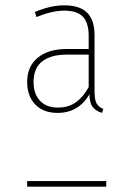

<svg xmlns="http://www.w3.org/2000/svg" viewBox="-20 -701 496 721"><path d="M313 -517V-567Q313 -614 292 -637.5Q271 -661 220 -661Q176 -661 117 -637L111 -656Q170 -681 221 -681Q280 -681 307.5 -653Q335 -625 335 -570V-358Q335 -327 342.5 -313Q350 -299 368 -292L363 -277Q338 -285 327 -300.5Q316 -316 316 -347Q275 -277 196 -277Q143 -277 112.5 -308.5Q82 -340 82 -393Q82 -452 122 -484.5Q162 -517 230 -517ZM313 -374V-496H232Q171 -496 138.5 -470.5Q106 -445 106 -393Q106 -348 130.5 -322.5Q155 -297 197 -297Q237 -297 265 -317Q293 -337 313 -374ZM82 -21H379V0H82Z"/></svg>

Font: Fira Sans Condensed Thin
Style: Regular
Weight: 250
Width: 3
Designer: Carrois Corporate & Edenspiekermann AG
Foundry: Carrois Corporate GbR & Edenspiekermann AG
Version: Version 4.203